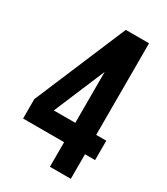

<svg xmlns="http://www.w3.org/2000/svg" viewBox="-176 -779 748 859"><g transform="rotate(30 198.0 -350.0)"><path d="M14.2 -127V-227.1L213.9 -700.2H334V-227.1H386.2V-127H334V0H226.1V-127ZM115.2 -227.1H226.1V-490.2Z"/></g></svg>

Font: Bebas Neue Bold
Style: Regular
Weight: 700
Designer: Ryoichi Tsunekawa
Foundry: Ryoichi Tsunekawa
Version: Version 1.300